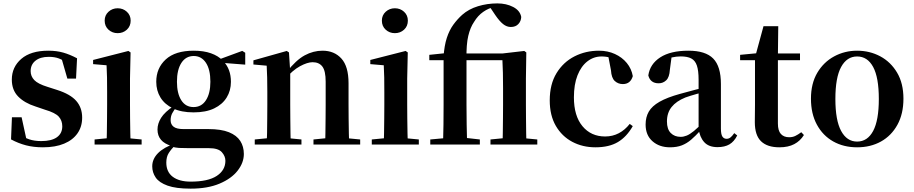

<svg xmlns="http://www.w3.org/2000/svg" viewBox="-20 -850 5372 1129"><path d="M232.3 16.2Q177.6 16.2 132.7 4.5Q87.8 -7.2 44.9 -30.3L50.2 -160.4H107.1L137.6 -20.6L89.6 -26V-62Q121.7 -41.1 151.9 -30.7Q182.2 -20.4 222.8 -20.4Q283.1 -20.4 314.7 -43Q346.2 -65.7 346.2 -107.2Q346.2 -140.9 325.7 -164Q305.1 -187.1 244.5 -204.9L188.7 -223.9Q123.9 -244.5 86.7 -282.6Q49.5 -320.7 49.5 -382Q49.5 -455.6 105.2 -503.8Q160.9 -551.9 264.2 -551.9Q312.5 -551.9 351.9 -540.7Q391.2 -529.5 433.1 -507.2L427.1 -387.7H376.1L337.6 -521.5L380 -507.8V-477Q349.7 -497.5 325.1 -506.7Q300.5 -515.8 266.8 -515.8Q217 -515.8 188.6 -493.1Q160.2 -470.4 160.2 -431.8Q160.2 -401.6 181.6 -379.1Q202.9 -356.6 259.8 -339.1L315.9 -321.1Q393.8 -296.3 428.4 -256.6Q463.1 -217 463.1 -158.3Q463.1 -105.4 435.8 -66.1Q408.4 -26.7 357 -5.3Q305.6 16.2 232.3 16.2Z M536.2 0V-29.9L642.8 -40.2H704.8L812.8 -29.9V0ZM606.6 0Q607.6 -25.5 608.3 -67.4Q608.9 -109.4 609.4 -154.8Q609.9 -200.3 609.9 -234.8V-308Q609.9 -358.3 609.3 -394.3Q608.6 -430.4 606.6 -466.2L527.5 -472.9V-497.4L735.1 -550.4L747.8 -541.7L744.4 -387.9V-234.8Q744.4 -200.3 744.9 -154.8Q745.4 -109.4 746.2 -67.4Q747.1 -25.5 748.1 0ZM671.8 -655Q640.6 -655 618 -675.4Q595.5 -695.9 595.5 -728.8Q595.5 -760.3 618 -780.9Q640.6 -801.4 671.8 -801.4Q703.5 -801.4 725.9 -780.9Q748.3 -760.3 748.3 -728.8Q748.3 -695.9 725.9 -675.4Q703.5 -655 671.8 -655Z M1100.8 259.3Q1014.7 259.3 965.2 241.5Q915.8 223.8 895.5 193.9Q875.2 164.1 875.2 128Q875.2 85.1 909.1 50.6Q942.9 16.2 1011.3 -7.2L1014.4 -0.8Q986.7 27 972.3 49.7Q957.9 72.4 957.9 106.1Q957.9 160.8 995.7 189.4Q1033.5 218 1101.1 218Q1203.2 218 1254.3 184.5Q1305.4 151 1305.4 95.5Q1305.4 68.3 1284.4 44.8Q1263.4 21.2 1208.8 21.2H1093.7Q1055.6 21.2 1032.6 19.9Q1009.7 18.5 988.4 11.6V8.1Q906.1 -15.7 906.1 -88.6Q906.1 -123.2 927.3 -157.2Q948.5 -191.1 1002.2 -227.3V-236.3L1021.8 -226.5Q1002.3 -202.1 992.8 -184.1Q983.3 -166 983.3 -143Q983.3 -118.4 1000.9 -104.7Q1018.6 -91 1058.8 -91H1205.1Q1280.5 -91 1326.2 -72.5Q1371.8 -54 1392.9 -21.1Q1413.9 11.8 1413.9 55.3Q1413.9 106.6 1377.4 153.4Q1341 200.2 1271 229.8Q1201 259.3 1100.8 259.3ZM1118.3 -189.2Q1046.3 -189.2 997.3 -212.6Q948.4 -236.1 923.6 -276.7Q898.8 -317.3 898.8 -369.1Q898.8 -449.4 954.6 -500.6Q1010.5 -551.9 1119.1 -551.9Q1177.8 -551.9 1220.7 -536.6Q1263.6 -521.4 1289.6 -494L1293.7 -489.8Q1337.9 -443.3 1337.9 -369.1Q1337.9 -317.3 1312.9 -276.7Q1288 -236.1 1239.4 -212.6Q1190.8 -189.2 1118.3 -189.2ZM1118.1 -220.4Q1165.1 -220.4 1191.1 -260.8Q1217.1 -301.2 1217.1 -369.4Q1217.1 -441.2 1190.8 -481Q1164.4 -520.7 1119.3 -520.7Q1073 -520.7 1046.8 -480.5Q1020.5 -440.2 1020.5 -369.1Q1020.5 -300.9 1045.9 -260.6Q1071.3 -220.4 1118.1 -220.4ZM1256.2 -482.9V-498.4H1262.2L1404.6 -550.8L1422 -539.8V-469.9Z M1478 0V-29.9L1583.6 -40.2H1646.7L1752.6 -29.9V0ZM1548.2 0Q1549.9 -25.5 1550.4 -67.4Q1550.9 -109.4 1551.4 -154.8Q1551.9 -200.3 1551.9 -234.8V-310.2Q1551.9 -360 1551 -393.7Q1550.2 -427.5 1548.2 -463.8L1470.1 -470.7V-495.2L1666.2 -550.4L1679.2 -541.7L1686.6 -428V-425.6V-234.8Q1686.6 -200.3 1687.1 -154.8Q1687.6 -109.4 1688.1 -67.4Q1688.6 -25.5 1689.6 0ZM1823.3 0V-29.9L1927.2 -40.2H1989.8L2097.9 -29.9V0ZM1892 0Q1893 -25.5 1893.5 -66.9Q1894 -108.4 1894.5 -153.8Q1895 -199.3 1895 -234.8V-369.8Q1895 -433.2 1875.6 -458.7Q1856.2 -484.2 1818.2 -484.2Q1787.6 -484.2 1743.8 -460.5Q1700.1 -436.8 1654.5 -383.3L1649.6 -425.7H1664.9Q1721.1 -497.3 1771.7 -524.6Q1822.3 -551.9 1876.5 -551.9Q1945.6 -551.9 1987.5 -505.8Q2029.5 -459.6 2029.5 -360.5V-234.8Q2029.5 -199.3 2030 -153.8Q2030.5 -108.4 2031.3 -66.9Q2032.2 -25.5 2033.2 0Z M2166.2 0V-29.9L2272.8 -40.2H2334.8L2442.8 -29.9V0ZM2236.6 0Q2237.6 -25.5 2238.3 -67.4Q2238.9 -109.4 2239.4 -154.8Q2239.9 -200.3 2239.9 -234.8V-308Q2239.9 -358.3 2239.3 -394.3Q2238.6 -430.4 2236.6 -466.2L2157.5 -472.9V-497.4L2365.1 -550.4L2377.8 -541.7L2374.4 -387.9V-234.8Q2374.4 -200.3 2374.9 -154.8Q2375.4 -109.4 2376.2 -67.4Q2377.1 -25.5 2378.1 0ZM2301.8 -655Q2270.6 -655 2248 -675.4Q2225.5 -695.9 2225.5 -728.8Q2225.5 -760.3 2248 -780.9Q2270.6 -801.4 2301.8 -801.4Q2333.5 -801.4 2355.9 -780.9Q2378.3 -760.3 2378.3 -728.8Q2378.3 -695.9 2355.9 -675.4Q2333.5 -655 2301.8 -655Z M2510.1 0V-29.9L2623.4 -40.2H2709.9L2801.6 -29.9V0ZM2585.1 0Q2587.1 -58.2 2587.7 -117.4Q2588.4 -176.6 2588.4 -234.8V-496.1H2504.4V-527.5L2635.5 -541.2L2588.1 -516.1Q2592.6 -582 2607.4 -627.3Q2622.3 -672.7 2645.8 -705Q2669.4 -737.3 2697.6 -762.7Q2736.1 -796.8 2790.7 -813.4Q2845.3 -830 2904.6 -830Q2957.3 -830 2997.6 -809Q3037.8 -788.1 3045 -750.3Q3044 -725.6 3027.9 -708.5Q3011.8 -691.3 2983.8 -691.3Q2959.8 -691.3 2938.3 -708.4Q2916.9 -725.4 2892.5 -761.2L2859 -811.2V-817.4H2886.2V-808.6Q2853.5 -802.5 2821.6 -780.3Q2789.7 -758.1 2767.6 -721.2Q2745.3 -688.9 2733.4 -638.6Q2721.6 -588.4 2723.1 -504.4V-234.8Q2723.1 -176.6 2724.1 -117.4Q2725.1 -58.2 2726.8 0ZM2864.1 0V-29.9L2969.5 -40.2H3032.1L3139.4 -29.9V0ZM2934.3 0Q2936.1 -25.5 2936.6 -67.4Q2937.1 -109.4 2937.6 -154.8Q2938.1 -200.3 2938.1 -234.8V-331Q2938.1 -384.3 2937.2 -421.2Q2936.3 -458 2934.3 -496.1H2656.6V-535.7H2935.8L3062.8 -550.4L3074.8 -541.7L3072.5 -388.7V-234.8Q3072.5 -200.3 3073 -154.8Q3073.5 -109.4 3074 -67.4Q3074.5 -25.5 3075.5 0Z M3481.1 16.2Q3406.1 16.2 3345.2 -16Q3284.3 -48.3 3248.4 -109.8Q3212.6 -171.4 3212.6 -259.7Q3212.6 -354.7 3252.5 -419.9Q3292.4 -485 3358.1 -518.5Q3423.9 -551.9 3502 -551.9Q3553.5 -551.9 3595.8 -532.5Q3638.2 -513.2 3665.8 -479.5Q3693.4 -445.8 3701 -402.4Q3687.4 -355.6 3642.4 -355.6Q3614.9 -355.6 3595.1 -373.6Q3575.4 -391.6 3572.6 -436.8L3554.8 -530.1L3622.7 -486.3Q3593.8 -503.2 3569.1 -510.6Q3544.4 -518 3517.6 -518Q3471.2 -518 3434.2 -489.4Q3397.1 -460.7 3375.9 -407.1Q3354.7 -353.5 3354.7 -277.6Q3354.7 -168.4 3405 -108Q3455.4 -47.5 3538.2 -47.5Q3582.5 -47.5 3618.8 -66.7Q3655.2 -85.9 3682.9 -121.4L3700.8 -108.4Q3665.1 -45.4 3613.3 -14.6Q3561.5 16.2 3481.1 16.2Z M3919.6 16.2Q3857.2 16.2 3816.8 -19.4Q3776.3 -54.9 3776.3 -117.6Q3776.3 -161.2 3795 -193.6Q3813.7 -226.1 3858.1 -251.5Q3902.6 -277 3978.4 -297.9Q4017.8 -309.4 4067.4 -322Q4117 -334.6 4157 -344.4V-318.9Q4117 -308.9 4077 -297.6Q4036.9 -286.4 4010.1 -276.7Q3956.3 -254.9 3929.1 -220.6Q3901.8 -186.4 3901.8 -135.9Q3901.8 -90.4 3924.1 -67.9Q3946.3 -45.3 3983 -45.3Q3999.3 -45.3 4017.7 -52.6Q4036.1 -59.9 4060.4 -79.7Q4084.8 -99.4 4118.3 -135.5L4133.8 -82.4H4098.7Q4069.6 -50.6 4044.2 -28.7Q4018.7 -6.8 3989.4 4.7Q3960 16.2 3919.6 16.2ZM4199.1 15.2Q4147.6 15.2 4120.9 -14.2Q4094.2 -43.6 4087.9 -94V-96.5V-381.4Q4087.9 -434.7 4077.8 -464.5Q4067.7 -494.3 4044.6 -506.3Q4021.5 -518.3 3983 -518.3Q3957.4 -518.3 3930.3 -512.2Q3903.2 -506.1 3866.8 -491.2L3929.1 -516.3L3918.9 -439.2Q3916.3 -395.9 3897.6 -378Q3878.8 -360.2 3853.3 -360.2Q3804.1 -360.2 3792.2 -406.5Q3801.9 -473.5 3862.4 -512.7Q3922.9 -551.9 4028.1 -551.9Q4128.4 -551.9 4173.7 -505.9Q4219.1 -459.8 4219.1 -356.2V-94.8Q4219.1 -60.3 4227.8 -47Q4236.6 -33.8 4252.7 -33.8Q4264.3 -33.8 4274.3 -40.9Q4284.3 -48.1 4297.7 -67.2L4314.9 -53.4Q4297 -17.5 4269.2 -1.1Q4241.4 15.2 4199.1 15.2Z M4487.4 -496.1V-535.7H4684.2V-496.1ZM4563.1 16.2Q4491.7 16.2 4455.1 -19.3Q4418.5 -54.8 4418.5 -131.7Q4418.5 -159.8 4419 -182.4Q4419.5 -205 4419.5 -234.7V-496.1H4332V-527.5L4441.7 -538L4423.1 -525.2L4469.5 -695.8H4556.3L4554.2 -519.3V-508.7V-123.8Q4554.2 -81.6 4571.7 -62.3Q4589.2 -43 4620.3 -43Q4640.4 -43 4656 -50.4Q4671.7 -57.9 4691.7 -72.5L4707.2 -56Q4685.7 -21.1 4650.3 -2.5Q4614.9 16.2 4563.1 16.2Z M5020 16.2Q4940.7 16.2 4879.5 -18.3Q4818.3 -52.8 4783.5 -117Q4748.6 -181.2 4748.6 -269.8Q4748.6 -359.1 4785.8 -422Q4823 -484.9 4884.9 -518.4Q4946.8 -551.9 5020 -551.9Q5094.1 -551.9 5156.1 -518.8Q5218 -485.6 5255.2 -422.7Q5292.4 -359.8 5292.4 -269.8Q5292.4 -180.5 5257 -116.3Q5221.6 -52 5160.4 -17.9Q5099.2 16.2 5020 16.2ZM5020 -17.5Q5081 -17.5 5114.4 -80.1Q5147.7 -142.6 5147.7 -268.1Q5147.7 -394.2 5114.4 -456.1Q5081 -518 5020 -518Q4959.7 -518 4926 -456.1Q4892.2 -394.2 4892.2 -268.1Q4892.2 -142.6 4926 -80.1Q4959.7 -17.5 5020 -17.5Z"/></svg>

Font: Noto Serif TC
Style: Regular
Weight: 200
Designer: Ryoko NISHIZUKA 西塚涼子 (kana & ideographs); Frank Grießhammer (Latin, Greek & Cyrillic); Wenlong ZHANG 张文龙 (bopomofo); San
Foundry: Adobe
Version: Version 2.001;hotconv 1.1.0;makeotfexe 2.6.0